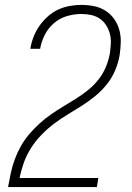

<svg xmlns="http://www.w3.org/2000/svg" viewBox="-20 -763 540 783"><path d="M13 0V-1Q18 -29 24 -57Q30 -85 40 -112.5Q50 -140 64.5 -166Q79 -192 98.5 -215Q118 -238 140.5 -258.5Q163 -279 188 -296.5Q213 -314 239 -329.5Q265 -345 290.5 -361Q316 -377 339.5 -396Q363 -415 381.5 -438.5Q400 -462 411.5 -489.5Q423 -517 428 -545Q431 -566 432 -586.5Q433 -607 428 -625.5Q423 -644 412.5 -660.5Q402 -677 386 -687.5Q370 -698 351 -702Q332 -706 311 -706Q283 -706 253.5 -697.5Q224 -689 200.5 -669Q177 -649 163 -621.5Q149 -594 144 -566V-564H104V-566Q108 -590 117 -613Q126 -636 140.5 -657Q155 -678 174.5 -695.5Q194 -713 216.5 -723.5Q239 -734 263.5 -738.5Q288 -743 311 -743Q338 -743 363 -738Q388 -733 409 -720Q430 -707 444.5 -687Q459 -667 466 -643Q473 -619 472.5 -592.5Q472 -566 468 -539Q463 -508 450 -477Q437 -446 416 -419.5Q395 -393 368 -371Q341 -349 312.5 -331Q284 -313 255 -295.5Q226 -278 199 -257.5Q172 -237 148 -212Q124 -187 106 -158.5Q88 -130 77 -99Q66 -68 60 -37H381L375 0Z"/></svg>

Font: Iosevka SS18 Extralight
Style: Italic
Weight: 200
Italic angle: -9°
Monospace: yes
Designer: Belleve Invis
Foundry: Belleve Invis
Version: Version 25.1.1; ttfautohint (v1.8.4)